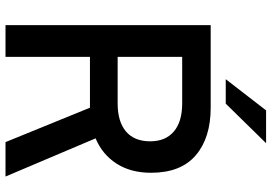

<svg xmlns="http://www.w3.org/2000/svg" viewBox="-168 -842 1009 714"><g transform="rotate(90 337.0 -484.5)"><path d="M636 0H508L380 -314H191V0H73V-763H380Q492 -763 557 -707.5Q622 -652 622 -541Q622 -466 588 -413Q554 -360 494 -335ZM191 -417H364Q432 -417 468.5 -448Q505 -479 505 -538Q505 -595 468.5 -626Q432 -657 364 -657H191ZM365 -819H274L390 -969H512Z"/></g></svg>

Font: Open Sauce One Medium
Style: Regular
Weight: 500
Designer: Alfredo Marco Pradil
Foundry: Creative Sauce Fz LLC
Version: Version 1.477